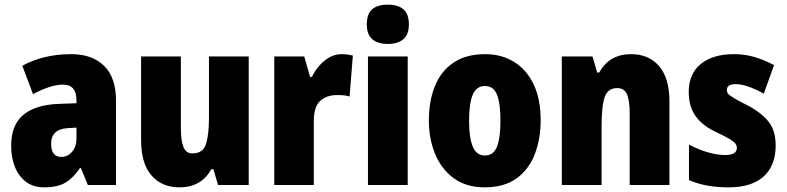

<svg xmlns="http://www.w3.org/2000/svg" viewBox="-20 -796 3385 826"><path d="M287 -563Q376 -563 427.5 -513Q479 -463 479 -363V0H358L328 -73H324Q295 -30 261 -10Q227 10 170 10Q123 10 91.5 -14Q60 -38 44 -78.5Q28 -119 28 -169Q28 -258 80 -301.5Q132 -345 231 -349L309 -352V-364Q309 -432 251 -432Q199 -432 122 -391L76 -513Q119 -537 172 -550Q225 -563 287 -563ZM275 -245Q200 -242 200 -177Q200 -121 244 -121Q271 -121 290 -143Q309 -165 309 -200V-247Z M1050 -553V0H918L898 -68H889Q846 10 752 10Q676 10 631.5 -41.5Q587 -93 587 -193V-553H758V-248Q758 -192 769 -164Q780 -136 807 -136Q854 -136 866.5 -177Q879 -218 879 -289V-553Z M1449 -563Q1473 -563 1498 -557L1484 -381Q1474 -384 1461.5 -385.5Q1449 -387 1430 -387Q1385 -387 1357.5 -362Q1330 -337 1330 -276V0H1160V-553H1289L1314 -465H1322Q1333 -489 1352 -511.5Q1371 -534 1396 -548.5Q1421 -563 1449 -563Z M1648 -776Q1692 -776 1715.5 -756Q1739 -736 1739 -691Q1739 -647 1715 -627Q1691 -607 1648 -607Q1606 -607 1582 -627Q1558 -647 1558 -691Q1558 -736 1581 -756Q1604 -776 1648 -776ZM1734 -553V0H1563V-553Z M2306 -278Q2306 -201 2281.5 -135Q2257 -69 2203.5 -29.5Q2150 10 2065 10Q1986 10 1932.5 -29Q1879 -68 1852 -133.5Q1825 -199 1825 -278Q1825 -361 1851 -425.5Q1877 -490 1931 -526.5Q1985 -563 2067 -563Q2138 -563 2192 -529.5Q2246 -496 2276 -432.5Q2306 -369 2306 -278ZM1998 -277Q1998 -203 2014 -165Q2030 -127 2066 -127Q2103 -127 2118 -165Q2133 -203 2133 -278Q2133 -352 2118 -389Q2103 -426 2066 -426Q2030 -426 2014 -389Q1998 -352 1998 -277Z M2695 -563Q2771 -563 2815.5 -511.5Q2860 -460 2860 -360V0H2689V-306Q2689 -361 2678 -389Q2667 -417 2635 -417Q2595 -417 2581.5 -378.5Q2568 -340 2568 -250V0H2397V-553H2529L2549 -484H2558Q2601 -563 2695 -563Z M3317 -170Q3317 -84 3265.5 -37Q3214 10 3114 10Q3068 10 3026.5 3Q2985 -4 2944 -21V-174Q2981 -154 3022.5 -141.5Q3064 -129 3100 -129Q3150 -129 3150 -160Q3150 -170 3143.5 -178.5Q3137 -187 3117 -199Q3097 -211 3056 -230Q3000 -257 2971.5 -298Q2943 -339 2943 -400Q2943 -478 2994.5 -520.5Q3046 -563 3138 -563Q3184 -563 3225 -551Q3266 -539 3310 -516L3266 -393Q3236 -410 3204 -422Q3172 -434 3145 -434Q3107 -434 3107 -409Q3107 -399 3113 -392Q3119 -385 3137.5 -374Q3156 -363 3195 -343Q3252 -314 3284.5 -275Q3317 -236 3317 -170Z"/></svg>

Font: Noto Sans Tamil Condensed Black
Style: Regular
Weight: 900
Width: 3
Designer: Jelle Bosma - Monotype Design Team
Foundry: Monotype Imaging Inc.
Version: Version 2.004; ttfautohint (v1.8.4.7-5d5b)